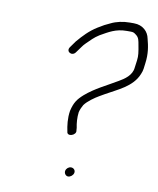

<svg xmlns="http://www.w3.org/2000/svg" viewBox="-77 -742 650 789"><g transform="rotate(10 247.5 -347.5)"><path d="M245.2 -35.5C242.8 -25 250.6 -14 260.7 -14C270.6 -14 281.2 -22.6 283.5 -32.5C286.1 -43.8 277.7 -53 266.7 -53C256.8 -53 247.5 -45.4 245.2 -35.5ZM204.7 -523 223.7 -549C226.8 -553.7 231.4 -559 237.4 -565C254 -581 265.6 -594.4 287.4 -608C321.4 -627.1 348.7 -645 394.9 -645H409.9C421.6 -645 425 -643.4 433.1 -637C447.6 -626.9 448.6 -614 452 -595.5L455.1 -578.5C456.1 -572.8 456.9 -567 457.5 -561C459.9 -544.5 455.5 -521.7 452.9 -502C450 -469 419.8 -449.7 397.9 -437C350.2 -408.5 307.1 -389.5 265.7 -354C241.4 -332.2 230.2 -316.9 221.9 -281C216.8 -249.2 220.9 -219 226 -195C227.2 -172.9 267.4 -186.1 261.8 -207L261.1 -217C257.2 -235.2 255.1 -258.9 258.1 -282C261 -294.4 266.7 -305.4 271.5 -314C284.6 -331.9 311.8 -350.9 329.3 -361L351.8 -374C397.9 -400.6 460.5 -424.4 483 -481C490.5 -497.1 490.4 -511 492.7 -527C498.4 -567.7 492.3 -598.9 484.2 -629C479.2 -656.2 456.4 -681 418.2 -681H401.2C373.1 -681 345.7 -675 323.3 -664C303.5 -655.1 296.1 -651.2 273.1 -637C241.2 -617 218.9 -593.2 195.7 -566L176.4 -539C161.2 -518.2 191 -502.1 204.7 -523Z"/></g></svg>

Font: HoneyBee
Style: LitIt
Weight: 300
Foundry: Cannot Into Space Fonts
Version: Version 0.89